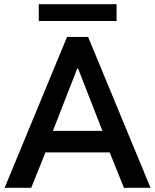

<svg xmlns="http://www.w3.org/2000/svg" viewBox="-20 -896 741 916"><path d="M299.8 -719.7H400.4L698.2 0H571.3L503.4 -168.9H196.8L128.9 0H2ZM165 -876H536.1V-795.9H165ZM468.8 -271.5 352.5 -569.3H348.6L232.4 -271.5Z"/></svg>

Font: Reddit Sans Fudge SemiBold
Style: Regular
Weight: 600
Designer: Stephen Hutchings
Foundry: Reddit
Version: Version 1.011